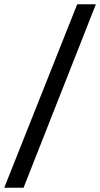

<svg xmlns="http://www.w3.org/2000/svg" viewBox="-44 -798 472 905"><path d="M408 -778 67 87H-24L320 -778Z"/></svg>

Font: Iceberg
Style: Regular
Weight: 400
Designer: Victor Kharyk
Foundry: Cyreal (www.cyreal.org)
Version: Version 1.002